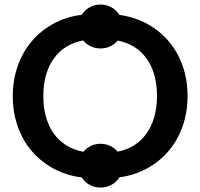

<svg xmlns="http://www.w3.org/2000/svg" viewBox="-20 -794 902 864"><path d="M517.5 4Q504.5 25 482 37.5Q459.5 50 432.5 50Q405 50 383 37.8Q361 25.5 348 4.5Q277.5 -4.5 220.2 -35.8Q163 -67 122.2 -115Q81.5 -163 59.5 -225.8Q37.5 -288.5 37.5 -361.5Q37.5 -434 59.8 -497Q82 -560 122.5 -608Q163 -656 220.2 -687.2Q277.5 -718.5 348 -727.5Q361 -748.5 383 -761Q405 -773.5 432.5 -773.5Q459.5 -773.5 482 -760.8Q504.5 -748 517.5 -727Q587 -717 643.5 -686Q700 -655 740.2 -607Q780.5 -559 802.2 -496.5Q824 -434 824 -362Q824 -290 802.2 -227.2Q780.5 -164.5 740.2 -116.5Q700 -68.5 643.5 -37Q587 -5.5 517.5 4ZM509 -111.5Q550.5 -119.5 583.5 -140.2Q616.5 -161 639.2 -193Q662 -225 674.2 -267.5Q686.5 -310 686.5 -362Q686.5 -414 674.5 -456.5Q662.5 -499 639.5 -530.8Q616.5 -562.5 583.8 -583Q551 -603.5 510 -611.5Q496 -595 476.2 -585.5Q456.5 -576 432.5 -576Q408 -576 388 -585.8Q368 -595.5 354.5 -612Q312.5 -604.5 279.2 -584Q246 -563.5 222.8 -531.5Q199.5 -499.5 187.2 -456.5Q175 -413.5 175 -361.5Q175 -309 187.5 -266Q200 -223 223.2 -191.2Q246.5 -159.5 280 -139Q313.5 -118.5 355.5 -111Q368.5 -127.5 388.5 -137.2Q408.5 -147 432.5 -147Q456 -147 475.8 -137.5Q495.5 -128 509 -111.5Z"/></svg>

Font: Lato
Style: Bold
Weight: 700
Designer: Lukasz Dziedzic with Adam Twardoch and Botio Nikoltchev
Foundry: tyPoland Lukasz Dziedzic
Version: Version 2.010; 2014-09-01; http://www.latofonts.com/; ttfaut